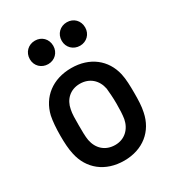

<svg xmlns="http://www.w3.org/2000/svg" viewBox="-176 -829 864 944"><g transform="rotate(-30 256.0 -357.5)"><path d="M253 8C359 8 434 -54 453 -150C460 -181 461 -217 461 -256C461 -296 460 -335 453 -366C432 -458 358 -517 253 -517C147 -517 72 -458 50 -365C44 -336 41 -297 41 -255C41 -216 43 -179 50 -149C70 -54 145 8 253 8ZM99 -656C99 -618 128 -590 166 -590C203 -590 232 -618 232 -656C232 -695 204 -723 166 -723C128 -723 99 -695 99 -656ZM145 -255C145 -290 145 -320 150 -342C159 -393 196 -429 251 -429C306 -429 344 -394 354 -342C356 -320 359 -291 359 -255C359 -223 358 -193 354 -169C344 -117 306 -81 253 -81C196 -81 159 -117 149 -169C145 -192 145 -222 145 -255ZM280 -656C280 -618 309 -590 347 -590C384 -590 413 -618 413 -656C413 -695 385 -723 347 -723C309 -723 280 -695 280 -656Z"/></g></svg>

Font: Vanilla Cream DemiBold
Style: Regular
Weight: 600
Designer: Jeremy Tribby, Jinavaṁso
Foundry: Tribby Type
Version: Version 1.422;Glyphs 3.1.2 (3151)